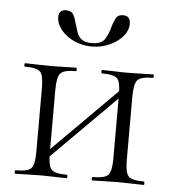

<svg xmlns="http://www.w3.org/2000/svg" viewBox="-46 -625 603 668"><g transform="rotate(5 255.5 -291.0)"><path d="M126 -51 113 -64 385 -336 398 -323ZM98 -81V-305Q98 -349 86.5 -361.5Q75 -374 33 -374Q30 -374 30 -380Q30 -386 33 -386Q51 -386 74.5 -385Q98 -384 123 -384Q146 -384 169.5 -385Q193 -386 211 -386Q213 -386 213 -380Q213 -374 211 -374Q168 -374 156.5 -360Q145 -346 145 -303V-81Q145 -38 156.5 -25Q168 -12 211 -12Q213 -12 213 -6Q213 0 211 0Q192 0 169 -1Q146 -2 123 -2Q98 -2 74.5 -1Q51 0 32 0Q29 0 29 -6Q29 -12 32 -12Q75 -12 86.5 -25Q98 -38 98 -81ZM367 -81V-305Q367 -349 355.5 -361.5Q344 -374 302 -374Q299 -374 299 -380Q299 -386 302 -386Q320 -386 343.5 -385Q367 -384 392 -384Q415 -384 438.5 -385Q462 -386 480 -386Q482 -386 482 -380Q482 -374 480 -374Q437 -374 425.5 -360Q414 -346 414 -303V-81Q414 -38 425.5 -25Q437 -12 480 -12Q482 -12 482 -6Q482 0 480 0Q461 0 438 -1Q415 -2 392 -2Q367 -2 343 -1Q319 0 301 0Q298 0 298 -6Q298 -12 301 -12Q343 -12 355 -25Q367 -38 367 -81ZM257 -476Q291 -476 303 -495.5Q315 -515 320 -537Q325 -554 332 -568Q339 -582 357 -582Q371 -582 377 -575Q383 -568 383 -554Q383 -530 365 -509.5Q347 -489 318.5 -476.5Q290 -464 258 -464Q225 -464 196.5 -477Q168 -490 150.5 -511.5Q133 -533 133 -556Q133 -569 139.5 -575.5Q146 -582 158 -582Q177 -582 184 -569.5Q191 -557 196 -537Q200 -524 204.5 -509.5Q209 -495 221 -485.5Q233 -476 257 -476Z"/></g></svg>

Font: Cormorant Light
Style: Regular
Weight: 300
Designer: Christian Thalmann (Catharsis Fonts)
Foundry: Catharsis Fonts
Version: Version 4.000